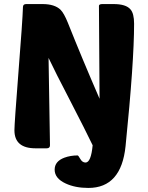

<svg xmlns="http://www.w3.org/2000/svg" viewBox="-20 -730 729 945"><path d="M436 -15Q402 -86 325 -235Q251 -377 219 -445L226 -15Q226 0 210 0H155Q51 0 51 -89Q51 -121 71 -377Q91 -629 93 -695Q93 -710 109 -710H189Q249 -710 278 -682Q295 -665 314 -618Q384 -442 470 -244L467 -701Q467 -710 484 -710H539Q600 -710 622 -684Q640 -664 640 -613Q640 -425 598 -11Q577 195 415 195Q350 195 303 173Q249 148 249 105Q249 64 297 46Q327 35 363 35Q365 35 375 52Q385 70 401 70Q428 70 436 -15Z"/></svg>

Font: PoetsenOne
Style: Regular
Weight: 400
Designer: Rodrigo Fuenzalida, Pablo Impallari
Foundry: Pablo Impallari, Rodrigo Fuenzalida
Version: Version 1.000